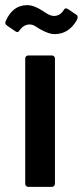

<svg xmlns="http://www.w3.org/2000/svg" viewBox="-59 -727 322 747"><path d="M152.8 -594.2Q131.3 -594.2 98.1 -612.8Q93.8 -615.2 86.9 -619.6Q80.1 -624 76.4 -626.2Q72.8 -628.4 67.4 -630.1Q62 -631.8 56.2 -631.8Q33.7 -631.8 17.1 -608.9Q11.2 -598.1 1 -605L-32.2 -627.9Q-41.5 -634.3 -37.1 -644Q-10.3 -707 46.9 -707Q73.7 -707 107.9 -684.1Q110.4 -682.6 117.4 -678Q124.5 -673.3 128.2 -671.4Q131.8 -669.4 138.4 -667.2Q145 -665 150.9 -665Q174.8 -665 189 -688Q194.8 -698.7 205.1 -691.9L237.8 -669.9Q243.2 -666.5 243.2 -660.2Q243.2 -654.3 238.8 -647Q208 -594.2 152.8 -594.2ZM50.8 0Q45.9 0 42.5 -3.4Q39.1 -6.8 39.1 -12.2V-499Q39.1 -504.4 42.5 -507.8Q45.9 -511.2 50.8 -511.2H143.1Q147.9 -511.2 151.4 -507.8Q154.8 -504.4 154.8 -499V-12.2Q154.8 -6.8 151.4 -3.4Q147.9 0 143.1 0Z"/></svg>

Font: Barlow Condensed SemiBold
Style: Regular
Weight: 600
Width: 3
Designer: Jeremy Tribby
Foundry: Tribby Type
Version: Version 1.422;hotconv 1.0.109;makeotfexe 2.5.65596